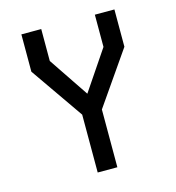

<svg xmlns="http://www.w3.org/2000/svg" viewBox="-108 -822 837 915"><g transform="rotate(-15 310.0 -365.0)"><path d="M261.5 0H358.5V-285L539.5 -546V-730H443V-571L311 -375.5L178.5 -572.5V-730H80.5V-546L261.5 -285.5Z"/></g></svg>

Font: FontWithASyntaxHighlighterNightOwl
Style: Regular
Weight: 400
Designer: Riley Cran & the Lettermatic Team
Foundry: Lettermatic
Version: Version 1.000 (FontWithASyntaxHighlighterNightOwl)